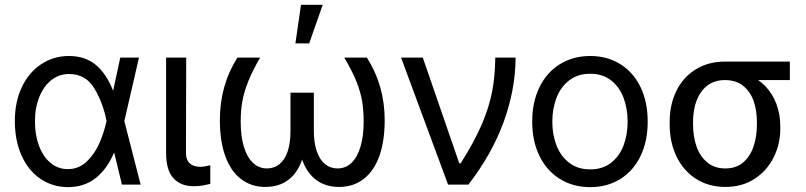

<svg xmlns="http://www.w3.org/2000/svg" viewBox="-20 -771 3368 802"><path d="M42 -265.6Q42 -344.7 70.8 -406.2Q99.6 -467.8 151.4 -502.4Q203.1 -537.1 267.6 -537.1Q336.9 -537.1 381.3 -499Q425.8 -460.9 452.1 -392.6H484.4L499 -266.6L567.4 0H489.3L424.8 -266.6Q410.2 -341.8 374 -401.9Q337.9 -461.9 268.6 -461.9Q227.5 -461.9 195.3 -437Q163.1 -412.1 144.5 -366.7Q126 -321.3 126 -263.7Q126 -207 143.1 -161.6Q160.2 -116.2 191.4 -90.3Q222.7 -64.5 262.7 -64.5Q309.6 -64.5 343.3 -97.2Q377 -129.9 396 -174.8Q415 -219.7 424.8 -263.7L482.4 -530.3H560.5L499 -263.7L484.4 -132.8H456.1Q427.7 -65.4 379.9 -27.3Q332 10.7 262.7 10.7Q197.3 9.8 147 -25.4Q96.7 -60.5 69.3 -123Q42 -185.5 42 -265.6Z M757.8 -530.3 756.8 -132.8Q756.8 -110.4 765.6 -97.2Q774.4 -84 788.1 -79.1Q801.8 -74.2 818.4 -74.2Q830.1 -74.2 851.6 -79.1Q857.4 -81.1 858.4 -81.1V-2.9Q842.8 1 826.7 3.9Q810.5 6.8 788.1 6.8Q735.4 6.8 704.6 -26.4Q673.8 -59.6 673.8 -131.8V-530.3Z M985.4 -262.7Q985.4 -202.1 998.5 -158.2Q1011.7 -114.3 1036.6 -90.8Q1061.5 -67.4 1094.7 -67.4Q1125 -67.4 1147.5 -85.4Q1169.9 -103.5 1181.6 -138.7Q1193.4 -173.8 1193.4 -224.6V-383.8H1259.8V-225.6Q1259.8 -150.4 1239.7 -97.7Q1219.7 -44.9 1181.6 -17.6Q1143.6 9.8 1087.9 9.8Q1029.3 9.8 986.3 -23.4Q943.4 -56.6 920.9 -119.1Q898.4 -181.6 898.4 -269.5Q898.4 -341.8 916.5 -406.7Q934.6 -471.7 971.7 -530.3H1066.4Q1034.2 -474.6 1016.6 -430.2Q999 -385.7 992.2 -347.2Q985.4 -308.6 985.4 -262.7ZM1586.9 -269.5Q1586.9 -181.6 1564.5 -119.1Q1542 -56.6 1499 -23.4Q1456.1 9.8 1396.5 9.8Q1341.8 9.8 1303.2 -17.6Q1264.6 -44.9 1244.6 -97.7Q1224.6 -150.4 1224.6 -225.6V-383.8H1291V-224.6Q1291 -174.8 1303.2 -139.2Q1315.4 -103.5 1337.9 -85.4Q1360.4 -67.4 1389.6 -67.4Q1423.8 -67.4 1448.2 -90.8Q1472.7 -114.3 1485.8 -158.2Q1499 -202.1 1499 -262.7Q1499 -308.6 1492.7 -347.7Q1486.3 -386.7 1468.8 -430.7Q1451.2 -474.6 1418 -530.3H1512.7Q1549.8 -471.7 1568.4 -406.2Q1586.9 -340.8 1586.9 -269.5ZM1237.3 -751H1328.1L1271.5 -589.8H1213.9Z M1655.3 -530.3H1746.1L1898.4 -88.9H1904.3Q1961.9 -179.7 1992.7 -252Q2023.4 -324.2 2035.6 -388.2Q2047.9 -452.1 2048.8 -530.3H2133.8Q2132.8 -395.5 2083.5 -260.7Q2034.2 -126 1936.5 0H1851.6Z M2203.1 -262.7Q2203.1 -344.7 2233.4 -406.7Q2263.7 -468.8 2318.8 -502.9Q2374 -537.1 2445.3 -537.1Q2516.6 -537.1 2571.3 -502.9Q2626 -468.8 2655.8 -406.7Q2685.5 -344.7 2685.5 -262.7Q2685.5 -181.6 2655.8 -119.6Q2626 -57.6 2571.3 -23.4Q2516.6 10.7 2445.3 10.7Q2374 10.7 2318.8 -23.4Q2263.7 -57.6 2233.4 -119.6Q2203.1 -181.6 2203.1 -262.7ZM2601.6 -262.7Q2601.6 -317.4 2584.5 -362.8Q2567.4 -408.2 2532.2 -435.5Q2497.1 -462.9 2445.3 -462.9Q2393.6 -462.9 2357.9 -435.5Q2322.3 -408.2 2304.7 -362.8Q2287.1 -317.4 2287.1 -262.7Q2287.1 -208 2304.7 -163.1Q2322.3 -118.2 2357.9 -90.8Q2393.6 -63.5 2445.3 -63.5Q2497.1 -63.5 2532.2 -90.8Q2567.4 -118.2 2584.5 -163.1Q2601.6 -208 2601.6 -262.7Z M3007.8 -513.7Q3018.6 -512.7 3028.3 -507.3Q3038.1 -502 3050.8 -491.2Q3057.6 -486.3 3065.9 -481Q3074.2 -475.6 3084 -470.2Q3093.8 -464.8 3103.5 -460Q3145.5 -443.4 3176.3 -411.6Q3207 -379.9 3223.1 -336.9Q3239.3 -293.9 3239.3 -242.2V-232.4Q3239.3 -168.9 3211.4 -113.3Q3183.6 -57.6 3131.8 -23.9Q3080.1 9.8 3009.8 9.8Q2939.5 9.8 2886.7 -24.4Q2834 -58.6 2805.7 -117.7Q2777.3 -176.8 2777.3 -251V-262.7Q2777.3 -334 2805.2 -391.1Q2833 -448.2 2885.7 -481Q2938.5 -513.7 3007.8 -513.7ZM3009.8 -67.4Q3054.7 -67.4 3084 -92.3Q3113.3 -117.2 3127.4 -158.7Q3141.6 -200.2 3141.6 -251V-262.7Q3141.6 -311.5 3127.4 -350.6Q3113.3 -389.6 3083.5 -413.1Q3053.7 -436.5 3007.8 -436.5Q2963.9 -436.5 2934.1 -413.1Q2904.3 -389.6 2889.6 -350.6Q2875 -311.5 2875 -262.7V-251Q2875 -200.2 2889.6 -158.7Q2904.3 -117.2 2934.6 -92.3Q2964.8 -67.4 3009.8 -67.4ZM3279.3 -436.5H3007.8V-513.7H3279.3Z"/></svg>

Font: Pretendard Std Variable
Style: Regular
Weight: 400
Designer: Base glyphs from Inter by Rasmus Andersson; Hangeul glyphs from Noto Sans CJK(Source Han Sans) by Jang Soo-young and Kan
Foundry: Kil Hyung-jin
Version: Version 1.309;Glyphs 3.2 (3225)